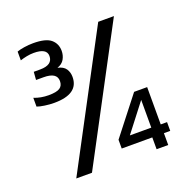

<svg xmlns="http://www.w3.org/2000/svg" viewBox="-118 -770 877 885"><g transform="rotate(-20 320.5 -327.0)"><path d="M133 -362Q111 -362 87 -365.5Q63 -369 50 -374V-417Q83 -404 121 -404Q160 -404 176 -414.5Q192 -425 192 -448Q192 -490 127 -490H90L93 -529H124Q186 -529 186 -573Q186 -611 122 -611Q105 -611 87.5 -607.5Q70 -604 55 -599V-642Q68 -647 90.5 -650.5Q113 -654 135 -654Q197 -654 222 -632.5Q247 -611 247 -576Q247 -554 236.5 -535.5Q226 -517 202 -509Q230 -503 241.5 -486Q253 -469 253 -446Q253 -362 133 -362ZM109 0 451 -644H528L186 0ZM503 0V-58H353V-101L496 -284H560V-101H591V-58H560V0ZM409 -102H514V-238Z"/></g></svg>

Font: Kanit Light
Style: Regular
Weight: 300
Designer: Katatrad Team
Foundry: CadsonDemak
Version: Version 2.000; ttfautohint (v1.8.3)